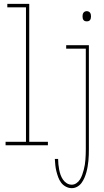

<svg xmlns="http://www.w3.org/2000/svg" viewBox="-20 -755 540 998"><path d="M9 0V-18H115V-717H18V-735H132V-18H229V0ZM431 -644Q426 -644 421.5 -645.5Q417 -647 414 -651Q411 -655 410 -660Q409 -665 409 -670Q409 -675 410 -680Q411 -685 414 -689Q417 -693 421.5 -695Q426 -697 431 -697Q436 -697 440.5 -695Q445 -693 448 -689Q451 -685 452 -680Q453 -675 453 -670Q453 -665 452 -660Q451 -655 448 -651Q445 -647 440.5 -645.5Q436 -644 431 -644ZM353 223Q337 223 322 215Q307 207 297.5 194Q288 181 282.5 166Q277 151 273 135Q269 119 267.5 103Q266 87 265 71H282Q282 85 283.5 99Q285 113 287.5 126.5Q290 140 294.5 153Q299 166 307 178Q315 190 327 197.5Q339 205 353 205Q366 205 377.5 197Q389 189 396 177.5Q403 166 407.5 153Q412 140 415.5 127Q419 114 421 101Q423 88 424 74.5Q425 61 425.5 47.5Q426 34 426 20V-502H324V-520H442V20Q442 35 441.5 50.5Q441 66 439.5 81Q438 96 435.5 111Q433 126 429 140.5Q425 155 419 169Q413 183 404 195.5Q395 208 381.5 215.5Q368 223 353 223Z"/></svg>

Font: Zed Mono Thin
Style: Regular
Weight: 100
Monospace: yes
Designer: Belleve Invis
Foundry: Belleve Invis
Version: Version 1.0.0; ttfautohint (v1.8.4)